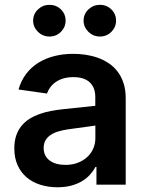

<svg xmlns="http://www.w3.org/2000/svg" viewBox="-20 -780 615 811"><path d="M223 11Q183.9 11 150.6 0.5Q117.2 -9.9 92.7 -30.7Q68.2 -51.5 54.3 -82.2Q40.5 -112.9 40.5 -153.1Q40.5 -183.9 48.5 -207.4Q56.5 -230.8 70.7 -248.2Q84.9 -265.6 104.4 -277.9Q123.9 -290.1 146.8 -298.3Q169.7 -306.5 195.5 -311.3Q221.2 -316.1 247.5 -318.9L382.5 -333.1V-370Q382.5 -410.5 358.8 -432.4Q335.2 -454.2 290.1 -454.2Q266.7 -454.2 248 -448.7Q229.4 -443.2 215.6 -433.6Q201.7 -424 192.5 -411.4Q183.2 -398.8 178.3 -384.9L58.2 -402Q68.9 -439.3 90.2 -467.5Q111.5 -495.7 141.5 -514.6Q171.5 -533.4 209 -543Q246.4 -552.6 289.4 -552.6Q315.3 -552.6 342 -548.7Q368.6 -544.7 393.1 -536Q417.6 -527.3 439.1 -513Q460.6 -498.6 476.6 -477.8Q492.5 -457 501.8 -429Q511 -400.9 511 -365.1V0H387.4V-74.9H383.2Q374.3 -57.9 360.3 -42.3Q346.2 -26.6 326.3 -14.7Q306.5 -2.8 280.7 4.1Q255 11 223 11ZM256.4 -83.5Q285.5 -83.5 308.8 -92.5Q332 -101.6 348.5 -116.8Q365.1 -132.1 373.9 -152.5Q382.8 -172.9 382.8 -195.7V-249.6L264.9 -233.3Q243.3 -230.1 225 -224.4Q206.7 -218.8 193.2 -209.5Q179.7 -200.3 172.1 -187Q164.4 -173.7 164.4 -155.2Q164.4 -137.4 171.2 -124.1Q177.9 -110.8 190.2 -101.7Q202.4 -92.7 219.3 -88.1Q236.2 -83.5 256.4 -83.5ZM188.9 -625.7Q160.9 -625.7 140.4 -645.6Q120 -665.5 120 -692.5Q120 -720.9 140.4 -740.2Q160.9 -759.6 188.9 -759.6Q217.7 -759.6 237.4 -740.2Q257.1 -720.9 257.1 -692.5Q257.1 -665.5 237.4 -645.6Q217.7 -625.7 188.9 -625.7ZM402 -625.7Q373.9 -625.7 353.5 -645.6Q333.1 -665.5 333.1 -692.5Q333.1 -720.9 353.5 -740.2Q373.9 -759.6 402 -759.6Q430.8 -759.6 450.5 -740.2Q470.2 -720.9 470.2 -692.5Q470.2 -665.5 450.5 -645.6Q430.8 -625.7 402 -625.7Z"/></svg>

Font: Linik Sans SemiBold
Style: Regular
Weight: 600
Designer: Rasmus Andersson (font), Cristiano Sobral (main changes)
Foundry: rsms
Version: Version 3.018;June 1, 2022;FontCreator 14.0.0.2814 64-bit; t